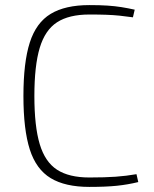

<svg xmlns="http://www.w3.org/2000/svg" viewBox="-20 -722 603 754"><path d="M331 -702Q373 -702 402.5 -700Q432 -698 457 -694Q482 -690 509 -684L502 -654Q474 -658 449.5 -660.5Q425 -663 397 -664Q369 -665 331 -665Q251 -665 204 -634.5Q157 -604 136 -534Q115 -464 115 -345Q115 -226 136 -156Q157 -86 204 -55.5Q251 -25 331 -25Q392 -25 434 -28Q476 -31 516 -38L523 -7Q482 3 439 7.5Q396 12 331 12Q236 12 179 -22.5Q122 -57 97 -135Q72 -213 72 -345Q72 -477 97 -555Q122 -633 179 -667.5Q236 -702 331 -702Z"/></svg>

Font: Exo 2 ExtraLight
Style: Regular
Weight: 250
Designer: Natanael Gama
Foundry: Natanael Gama
Version: Version 2.010